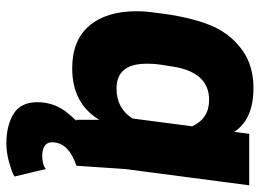

<svg xmlns="http://www.w3.org/2000/svg" viewBox="-124 -458 798 589"><g transform="rotate(90 274.5 -164.0)"><path d="M252 -123Q313 -123 344 -172L368 -355Q344 -407 287 -407Q198 -407 183 -284Q181 -273 179.5 -263Q178 -253 177 -242.5Q176 -232 176 -215Q176 -123 252 -123ZM421 215Q366 215 330 193Q294 171 294 120Q294 73 321 35Q335 17 351 0H348V-70Q298 13 190 13Q104 13 59.5 -39.5Q15 -92 15 -184Q15 -213 20 -246Q31 -341 56 -406Q81 -471 136 -510Q183 -543 250 -543Q347 -543 385 -484L391 -530H549L499 -149L489 0Q417 24 417 75Q417 103 456 105Q485 105 499 94L522 190Q514 195 507 197.5Q500 200 493 202Q486 204 477 207Q447 215 421 215Z"/></g></svg>

Font: Tanohe Sans
Style: Bold Italic
Weight: 700
Designer: Village Type and Design LLC & Cristiano Sobral
Foundry: Cooper Hewitt Smithsonian Design Museum
Version: Version 1.00;September 29, 2021;FontCreator 13.0.0.2655 64-b